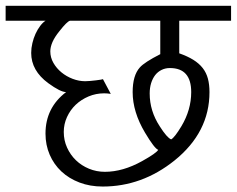

<svg xmlns="http://www.w3.org/2000/svg" viewBox="-20 -707 841 682"><path d="M800.8 -633.3H616.7V-517.6Q646 -507.3 666.5 -494.6Q687 -481.9 700 -465.3Q712.9 -448.7 718.5 -427.7Q724.1 -406.7 724.1 -379.9Q724.1 -236.8 599.6 -136.7Q484.4 -44.4 344.7 -44.4Q299.8 -44.4 262.5 -58.6Q225.1 -72.8 198.2 -97.9Q171.4 -123 156.5 -157.5Q141.6 -191.9 141.6 -232.4Q141.6 -324.2 214.8 -379.9Q194.8 -379.9 151.4 -411.6Q90.8 -456.1 90.8 -519Q90.8 -536.1 95 -553.7Q99.1 -571.3 106.2 -586.9Q113.3 -602.5 122.6 -614.7Q131.8 -627 141.6 -633.3H0V-686.5H800.8ZM659.2 -379.9Q659.2 -465.3 583.5 -465.3Q567.4 -465.3 554 -458.7Q540.5 -452.1 531.2 -440.2Q522 -428.2 516.8 -411.6Q511.7 -395 511.7 -375Q511.7 -313 547.4 -258.3Q573.2 -217.8 587.9 -211.9Q600.1 -218.3 624.5 -258.8Q659.2 -316.9 659.2 -379.9ZM549.3 -514.6V-633.3H228.5Q218.3 -630.9 191.4 -596.7Q174.3 -575.7 166.5 -557.9Q158.7 -540 158.7 -524.4Q158.7 -502.9 169.7 -483.6Q180.7 -464.4 198.2 -450Q215.8 -435.5 238 -427Q260.3 -418.5 282.7 -418.5Q289.1 -418.5 299.8 -419.4Q310.5 -420.4 320.8 -421.6Q331.1 -422.9 338.4 -424.1Q345.7 -425.3 345.7 -425.8L373.5 -373.5Q367.7 -374.5 361.8 -375Q356 -375.5 350.1 -375.5Q320.8 -375.5 294.7 -364.5Q268.6 -353.5 249 -335Q229.5 -316.4 218 -291.3Q206.5 -266.1 206.5 -238.3Q206.5 -208.5 218.3 -182.6Q230 -156.7 249.8 -137.7Q269.5 -118.7 296.1 -107.7Q322.8 -96.7 352.5 -96.7Q416.5 -96.7 484.9 -134.8Q535.6 -163.1 542 -174.8Q528.8 -179.2 495.1 -235.8Q451.2 -309.6 451.2 -379.9Q451.2 -439 476.6 -467.3Q492.7 -485.8 549.3 -514.6Z"/></svg>

Font: SakalBharati
Style: Regular
Weight: 400
Designer: CDAC GIST
Foundry: CDAC
Version: 13.02